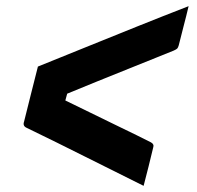

<svg xmlns="http://www.w3.org/2000/svg" viewBox="-20 -611 640 623"><path d="M103 -395Q175 -424 257.5 -457.5Q340 -491 426 -525.5Q512 -560 592 -591Q584 -557 576 -527Q568 -497 560 -464Q558 -457 555.5 -454Q553 -451 544 -447Q526 -440 487 -424Q448 -408 397.5 -388Q347 -368 294.5 -346.5Q242 -325 198 -307L192 -285Q229 -267 271 -246.5Q313 -226 353 -206.5Q393 -187 424 -172Q455 -157 470 -149Q481 -143 477 -132Q470 -103 462 -70.5Q454 -38 446 -8Q351 -55 256.5 -102.5Q162 -150 67 -196Q53 -202 58 -216Q69 -261 80.5 -306Q92 -351 103 -395Z"/></svg>

Font: Recursive Mn Lnr St
Style: Bold Italic
Weight: 700
Italic angle: -15°
Monospace: yes
Version: Version 1.079;hotconv 1.0.112;makeotfexe 2.5.65598; ttfautoh